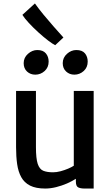

<svg xmlns="http://www.w3.org/2000/svg" viewBox="-20 -1083 648 1111"><path d="M242 8Q187.5 8 154 -9Q120.5 -26 103 -57.8Q85.5 -89.5 79.2 -133.5Q73 -177.5 73 -231V-557H188V-232Q188 -166 198.2 -135Q208.5 -104 230.2 -95Q252 -86 287 -86Q307.5 -86 330.8 -92.2Q354 -98.5 374.5 -107.2Q395 -116 407 -124V-557H522V8H469Q446 8 432.5 1.2Q419 -5.5 419 -33V-48.5Q397 -34.5 368 -21.5Q338 -8.5 305 -0.2Q272 8 242 8ZM184 -651Q156 -651 136.5 -669Q117 -687 117 -717.5Q117 -749.5 141.8 -771.5Q166.5 -793.5 195.5 -793.5Q229.5 -793.5 245.5 -774Q261.5 -754.5 261.5 -726.5Q261.5 -693 238.2 -672Q215 -651 184 -651ZM410 -651Q382.5 -651 362.8 -669Q343 -687 343 -717.5Q343 -749.5 367.5 -771.5Q392 -793.5 421.5 -793.5Q456 -793.5 471.8 -774Q487.5 -754.5 487.5 -726.5Q487.5 -693 464.2 -672Q441 -651 410 -651ZM347 -866 299.5 -821.5Q284.5 -828.5 258 -848.8Q231.5 -869 202 -895.8Q172.5 -922.5 147.2 -949.8Q122 -977 109.5 -997L182 -1063Q204 -1032 232 -998Q260 -964 289.8 -930.2Q319.5 -896.5 347 -866Z"/></svg>

Font: Koeln Type Sans
Style: Regular
Weight: 400
Designer: Eben Sorkin
Foundry: Eben Sorkin
Version: Version 2.001